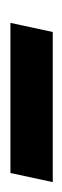

<svg xmlns="http://www.w3.org/2000/svg" viewBox="81 -448 124 381"><g transform="rotate(-90 143.5 -257.0)"><path d="M271 -214.8H-26.9L-8.8 -298.8H289.1Z"/></g></svg>

Font: Cadman
Style: Italic
Weight: 400
Italic angle: -12°
Designer: Paul James MIller
Foundry: High-Logic / Made with FontCreator
Version: Version 2.114;March 28, 2021;FontCreator 13.0.0.2683 64-bit